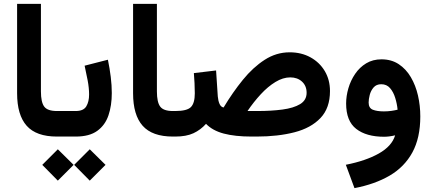

<svg xmlns="http://www.w3.org/2000/svg" viewBox="-20 -702 2222 987"><path d="M67.9 -682.1H190.4V-231.9Q190.4 -176.8 207.3 -154.1Q224.1 -131.3 272.5 -131.3H284.7V0H272.5Q166.5 0 117.2 -55.4Q67.9 -110.8 67.9 -222.7Z M369.6 0H264.2V-131.3H369.6Q409.2 -131.3 423.6 -155.3Q438 -179.2 438 -216.3Q438 -249.5 430.7 -288.3Q423.3 -327.1 415 -364.3L534.7 -395Q543.9 -350.6 549.3 -306.9Q554.7 -263.2 554.7 -223.6Q554.7 -159.7 537.6 -109.1Q520.5 -58.6 480 -29.3Q439.5 0 369.6 0ZM441.4 65.4 522.5 145.5 441.4 226.6 361.3 145.5ZM277.3 65.4 358.4 145.5 277.3 226.6 197.3 145.5Z M664.1 -682.1H786.6V-231.9Q786.6 -176.8 803.5 -154.1Q820.3 -131.3 868.7 -131.3H880.9V0H868.7Q762.7 0 713.4 -55.4Q664.1 -110.8 664.1 -222.7Z M1129.4 -149.4Q1176.3 -227.5 1228.5 -291.7Q1280.8 -356 1340.6 -394.5Q1400.4 -433.1 1468.8 -433.1Q1529.3 -433.1 1576.2 -407.2Q1623 -381.3 1649.7 -336.4Q1676.3 -291.5 1676.3 -233.9Q1676.3 -146.5 1627.4 -95.2Q1578.6 -43.9 1493.7 -22Q1408.7 0 1299.3 0H1273.4Q1188 0 1130.1 -15.4Q1072.3 -30.8 1039.1 -65.4Q1011.2 -34.2 974.4 -17.1Q937.5 0 881.3 0H861.3L861.8 -131.3H881.3Q941.4 -131.3 961.4 -151.6Q981.4 -171.9 981.4 -222.2Q981.4 -249.5 980 -275.1Q978.5 -300.8 976.6 -326.2L1090.8 -339.8L1099.6 -206.1Q1101.6 -183.6 1108.6 -167.7Q1115.7 -151.9 1129.4 -149.4ZM1472.2 -304.2Q1434.6 -304.2 1395.8 -280.5Q1356.9 -256.8 1320.6 -217.5Q1284.2 -178.2 1252.4 -131.3H1303.7Q1375 -131.3 1432.1 -138.9Q1489.3 -146.5 1522.7 -166.7Q1556.2 -187 1556.2 -225.1Q1556.2 -260.7 1532.5 -282.5Q1508.8 -304.2 1472.2 -304.2Z M2140.6 -103.5Q2140.6 6.8 2099.9 81.5Q2059.1 156.2 1983.2 200.7Q1907.2 245.1 1802.2 265.1L1757.8 145Q1859.9 125 1927.2 87.2Q1994.6 49.3 2011.2 -6.3Q1980.5 1 1954.6 1Q1863.3 1 1811.3 -39.3Q1759.3 -79.6 1759.3 -169.9Q1759.3 -208.5 1771 -248.5Q1782.7 -288.6 1805.7 -322.3Q1828.6 -356 1862.5 -376.5Q1896.5 -397 1940.9 -397Q1992.2 -397 2029.8 -372.1Q2067.4 -347.2 2092 -305.2Q2116.7 -263.2 2128.7 -210.9Q2140.6 -158.7 2140.6 -103.5ZM1953.6 -129.4Q1974.1 -129.4 1992.4 -132.1Q2010.7 -134.8 2023.9 -138.2Q2021 -168.5 2011.7 -198.7Q2002.4 -229 1985.1 -249Q1967.8 -269 1939.9 -269Q1914.6 -269 1900.4 -252.4Q1886.2 -235.8 1880.6 -213.9Q1875 -191.9 1875 -174.8Q1875 -146.5 1896.7 -137.9Q1918.5 -129.4 1953.6 -129.4Z"/></svg>

Font: Vazirmatn UI NL
Style: Bold
Weight: 700
Designer: Saber Rastikerdar
Foundry: Saber Rastikerdar
Version: Version 33.003